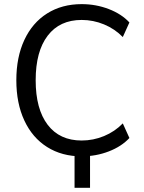

<svg xmlns="http://www.w3.org/2000/svg" viewBox="-20 -748 697 930"><path d="M375.6 9.3Q279.9 9.3 208.3 -35.8Q136.7 -80.9 97.9 -164.3Q59.1 -247.7 59.1 -359.4Q59.1 -471.1 97.9 -554.4Q136.7 -637.8 208.3 -682.9Q279.9 -728 375.6 -728Q444.8 -728 506.9 -704.1Q569 -680.2 606.8 -639.2L574.8 -568.5Q536.1 -608.3 483.9 -629.8Q431.6 -651.4 375.6 -651.4Q269 -651.4 210.9 -575.1Q152.8 -498.9 152.8 -359.4Q152.8 -219.8 210.9 -143.6Q269 -67.4 375.6 -67.4Q431.6 -67.4 483.9 -88.9Q536.1 -110.5 574.8 -150.3L606.8 -79.6Q569 -38.6 506.9 -14.6Q444.8 9.3 375.6 9.3ZM341.1 -38.2H416.1V161.5H341.1Z"/></svg>

Font: Min Sans VF VF
Style: Regular
Weight: 400
Designer: Jinseong-Kim, NotoSansCJK, Nunito
Foundry: Jinseong-Kim
Version: Version 1.420;Glyphs 3.1.2 (3151)